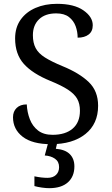

<svg xmlns="http://www.w3.org/2000/svg" viewBox="-20 -744 584 1004"><path d="M247 10Q149 10 98.5 -29Q48 -68 48 -131Q48 -161 67 -179.5Q86 -198 120 -198Q122 -157 136 -120.5Q150 -84 179 -61.5Q208 -39 255 -39Q322 -39 360 -71.5Q398 -104 398 -165Q398 -202 383.5 -227.5Q369 -253 335.5 -275Q302 -297 243 -321Q150 -359 104.5 -410Q59 -461 59 -543Q59 -600 87.5 -640.5Q116 -681 165.5 -702.5Q215 -724 278 -724Q367 -724 416 -690Q465 -656 465 -612Q465 -580 443.5 -563.5Q422 -547 386 -547Q386 -578 375.5 -607Q365 -636 340.5 -655Q316 -674 274 -674Q216 -674 184 -643Q152 -612 152 -560Q152 -520 166.5 -492.5Q181 -465 215 -443.5Q249 -422 307 -398Q395 -362 444 -315Q493 -268 493 -191Q493 -96 426.5 -43Q360 10 247 10ZM237 240Q221 240 199.5 237Q178 234 160 229V178Q198 186 228 186Q257 186 273 170.5Q289 155 289 130Q289 101 267.5 86Q246 71 214 69L235 -9H282L272 34Q321 38 345 62Q369 86 369 126Q369 179 335 209.5Q301 240 237 240Z"/></svg>

Font: Noto Serif Dogra
Style: Regular
Weight: 400
Designer: Ek Type
Foundry: Ek Type
Version: Version 1.005